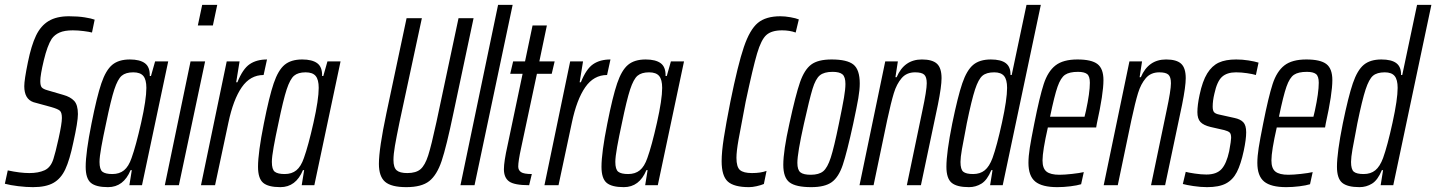

<svg xmlns="http://www.w3.org/2000/svg" viewBox="-39 -763 5917 791"><path d="M-19 -6 -7 -61Q44 -50 82 -50Q119 -50 144.5 -61.5Q170 -73 181 -108Q189 -132 202.5 -193Q216 -254 216 -277Q216 -299 208 -306.5Q200 -314 172 -322L99 -342Q61 -355 61 -408Q61 -434 76 -507Q90 -576 109.5 -616.5Q129 -657 161.5 -676.5Q194 -696 245 -696Q282 -696 310 -691.5Q338 -687 351 -682L340 -629Q329 -632 305.5 -635Q282 -638 261 -638Q227 -638 206.5 -629Q186 -620 174 -603Q156 -575 141.5 -514.5Q127 -454 127 -429Q127 -410 133 -403Q139 -396 157 -391L222 -372Q251 -364 266.5 -347.5Q282 -331 282 -293Q282 -261 263 -176Q248 -104 230 -65.5Q212 -27 181 -9.5Q150 8 97 8Q69 8 36 4Q3 0 -19 -6Z M314 -76Q314 -134 338 -254Q360 -365 378.5 -419.5Q397 -474 423.5 -496Q450 -518 496 -518Q537 -518 558 -502.5Q579 -487 578 -450H583L600 -510H654L546 0H494L504 -62H499Q470 8 406 8Q356 8 335 -10Q314 -28 314 -76ZM503 -112Q521 -162 542.5 -257.5Q564 -353 564 -401Q564 -435 551.5 -450Q539 -465 510 -465Q479 -465 462.5 -451Q446 -437 432 -394.5Q418 -352 398 -255Q386 -200 378.5 -158Q371 -116 371 -96Q371 -65 383 -55.5Q395 -46 424 -46Q453 -46 472 -61.5Q491 -77 503 -112Z M776 -658 794 -743H856L838 -658ZM640 0 746 -510H806L698 0Z M895 -510H948L934 -424H939Q961 -479 989.5 -498.5Q1018 -518 1061 -518L1047 -454Q992 -454 957 -403.5Q922 -353 902 -258L847 0H789Z M1024 -76Q1024 -134 1048 -254Q1070 -365 1088.5 -419.5Q1107 -474 1133.5 -496Q1160 -518 1206 -518Q1247 -518 1268 -502.5Q1289 -487 1288 -450H1293L1310 -510H1364L1256 0H1204L1214 -62H1209Q1180 8 1116 8Q1066 8 1045 -10Q1024 -28 1024 -76ZM1213 -112Q1231 -162 1252.5 -257.5Q1274 -353 1274 -401Q1274 -435 1261.5 -450Q1249 -465 1220 -465Q1189 -465 1172.5 -451Q1156 -437 1142 -394.5Q1128 -352 1108 -255Q1096 -200 1088.5 -158Q1081 -116 1081 -96Q1081 -65 1093 -55.5Q1105 -46 1134 -46Q1163 -46 1182 -61.5Q1201 -77 1213 -112Z M1522 -88Q1522 -150 1553 -297L1636 -688H1699L1607 -260Q1594 -197 1588 -162Q1582 -127 1582 -104Q1582 -73 1595 -61.5Q1608 -50 1639 -50Q1675 -50 1693.5 -66Q1712 -82 1725 -122.5Q1738 -163 1759 -260L1850 -688H1912L1829 -297Q1800 -158 1780.5 -100Q1761 -42 1729.5 -17Q1698 8 1635 8Q1573 8 1547.5 -14Q1522 -36 1522 -88Z M1858 0 2013 -743H2073L1916 0Z M2037 -66Q2037 -97 2052 -164L2114 -459H2063L2075 -510H2124L2155 -658H2214L2183 -510H2246L2234 -459H2173L2108 -154Q2096 -99 2096 -77Q2096 -62 2107.5 -54Q2119 -46 2152 -46L2141 0Q2080 0 2058.5 -15.5Q2037 -31 2037 -66Z M2310 -510H2363L2349 -424H2354Q2376 -479 2404.5 -498.5Q2433 -518 2476 -518L2462 -454Q2407 -454 2372 -403.5Q2337 -353 2317 -258L2262 0H2204Z M2439 -76Q2439 -134 2463 -254Q2485 -365 2503.5 -419.5Q2522 -474 2548.5 -496Q2575 -518 2621 -518Q2662 -518 2683 -502.5Q2704 -487 2703 -450H2708L2725 -510H2779L2671 0H2619L2629 -62H2624Q2595 8 2531 8Q2481 8 2460 -10Q2439 -28 2439 -76ZM2628 -112Q2646 -162 2667.5 -257.5Q2689 -353 2689 -401Q2689 -435 2676.5 -450Q2664 -465 2635 -465Q2604 -465 2587.5 -451Q2571 -437 2557 -394.5Q2543 -352 2523 -255Q2511 -200 2503.5 -158Q2496 -116 2496 -96Q2496 -65 2508 -55.5Q2520 -46 2549 -46Q2578 -46 2597 -61.5Q2616 -77 2628 -112Z M2934 -99Q2934 -137 2943 -195Q2952 -253 2970 -344Q3001 -497 3025.5 -569Q3050 -641 3083 -668.5Q3116 -696 3176 -696Q3195 -696 3217.5 -692Q3240 -688 3252 -683L3239 -629Q3214 -638 3183 -638Q3140 -638 3118.5 -619Q3097 -600 3080 -542.5Q3063 -485 3033 -344Q3012 -235 3003.5 -187Q2995 -139 2995 -113Q2995 -75 3009.5 -62.5Q3024 -50 3059 -50Q3095 -50 3119 -59L3108 -5Q3096 0 3078.5 4Q3061 8 3047 8Q2985 8 2959.5 -15Q2934 -38 2934 -99Z M3188 -84Q3188 -141 3213 -253Q3239 -373 3257 -424.5Q3275 -476 3303 -497Q3331 -518 3387 -518Q3451 -518 3477 -497Q3503 -476 3503 -419Q3503 -393 3497 -358Q3491 -323 3476 -253Q3450 -134 3433 -83.5Q3416 -33 3387.5 -12.5Q3359 8 3303 8Q3240 8 3214 -11.5Q3188 -31 3188 -84ZM3417 -253Q3432 -325 3438 -360.5Q3444 -396 3444 -417Q3444 -446 3432 -456.5Q3420 -467 3391 -467Q3356 -467 3338.5 -452.5Q3321 -438 3308.5 -397Q3296 -356 3273 -253Q3246 -132 3246 -92Q3246 -63 3258.5 -53Q3271 -43 3301 -43Q3335 -43 3352.5 -57.5Q3370 -72 3383.5 -113.5Q3397 -155 3417 -253Z M3608 -510H3660L3650 -445H3655Q3686 -518 3759 -518Q3802 -518 3821 -500.5Q3840 -483 3840 -441Q3840 -407 3825 -332L3755 0H3697L3761 -307Q3779 -391 3779 -420Q3779 -446 3768.5 -455.5Q3758 -465 3731 -465Q3696 -465 3675.5 -441Q3655 -417 3643.5 -379.5Q3632 -342 3616 -268L3560 0H3502Z M3860 -76Q3860 -134 3884 -254Q3907 -366 3925.5 -420Q3944 -474 3970.5 -496Q3997 -518 4043 -518Q4085 -518 4105 -502.5Q4125 -487 4124 -454H4129L4190 -743H4249L4092 0H4040L4050 -62H4045Q4028 -21 4004.5 -6.5Q3981 8 3953 8Q3903 8 3881.5 -10Q3860 -28 3860 -76ZM4050 -112Q4068 -162 4089 -258Q4110 -354 4110 -401Q4110 -435 4097.5 -450Q4085 -465 4057 -465Q4025 -465 4008.5 -451Q3992 -437 3978 -394.5Q3964 -352 3944 -255L3939 -228Q3930 -183 3924 -148.5Q3918 -114 3918 -96Q3918 -65 3929.5 -55.5Q3941 -46 3970 -46Q3999 -46 4018 -61.5Q4037 -77 4050 -112Z M4198 -92Q4198 -119 4203.5 -154Q4209 -189 4222 -254Q4244 -365 4261 -417Q4278 -469 4309.5 -493.5Q4341 -518 4400 -518Q4458 -518 4482.5 -499Q4507 -480 4507 -433Q4507 -377 4480 -255L4477 -238H4278Q4256 -141 4256 -102Q4256 -69 4272.5 -56Q4289 -43 4326 -43Q4346 -43 4377.5 -46.5Q4409 -50 4426 -54L4415 -4Q4399 1 4371 4.5Q4343 8 4317 8Q4254 8 4226 -15Q4198 -38 4198 -92ZM4429 -282 4435 -307Q4451 -381 4451 -422Q4451 -449 4439.5 -458Q4428 -467 4402 -467Q4367 -467 4349 -455Q4331 -443 4318 -406Q4305 -369 4287 -282Z M4614 -510H4666L4656 -445H4661Q4692 -518 4765 -518Q4808 -518 4827 -500.5Q4846 -483 4846 -441Q4846 -407 4831 -332L4761 0H4703L4767 -307Q4785 -391 4785 -420Q4785 -446 4774.5 -455.5Q4764 -465 4737 -465Q4702 -465 4681.5 -441Q4661 -417 4649.5 -379.5Q4638 -342 4622 -268L4566 0H4508Z M4834 -5 4846 -55Q4856 -52 4883 -48Q4910 -44 4931 -44Q4973 -44 4993.5 -66.5Q5014 -89 5025 -140Q5033 -184 5033 -195Q5033 -212 5026.5 -217.5Q5020 -223 5005 -227L4948 -240Q4919 -247 4906.5 -260.5Q4894 -274 4894 -301Q4894 -330 4903 -372Q4915 -429 4934.5 -460.5Q4954 -492 4982 -505Q5010 -518 5054 -518Q5079 -518 5104.5 -514Q5130 -510 5146 -505L5135 -454Q5122 -458 5098.5 -461.5Q5075 -465 5053 -465Q5016 -465 4995.5 -446.5Q4975 -428 4964 -377Q4957 -348 4957 -324Q4957 -307 4963 -300.5Q4969 -294 4984 -291L5047 -277Q5071 -272 5083 -259.5Q5095 -247 5095 -218Q5095 -189 5085 -142Q5073 -86 5056.5 -54Q5040 -22 5011.5 -7Q4983 8 4934 8Q4907 8 4877.5 3.5Q4848 -1 4834 -5Z M5141 -92Q5141 -119 5146.5 -154Q5152 -189 5165 -254Q5187 -365 5204 -417Q5221 -469 5252.5 -493.5Q5284 -518 5343 -518Q5401 -518 5425.5 -499Q5450 -480 5450 -433Q5450 -377 5423 -255L5420 -238H5221Q5199 -141 5199 -102Q5199 -69 5215.5 -56Q5232 -43 5269 -43Q5289 -43 5320.5 -46.5Q5352 -50 5369 -54L5358 -4Q5342 1 5314 4.5Q5286 8 5260 8Q5197 8 5169 -15Q5141 -38 5141 -92ZM5372 -282 5378 -307Q5394 -381 5394 -422Q5394 -449 5382.5 -458Q5371 -467 5345 -467Q5310 -467 5292 -455Q5274 -443 5261 -406Q5248 -369 5230 -282Z M5469 -76Q5469 -134 5493 -254Q5516 -366 5534.5 -420Q5553 -474 5579.5 -496Q5606 -518 5652 -518Q5694 -518 5714 -502.5Q5734 -487 5733 -454H5738L5799 -743H5858L5701 0H5649L5659 -62H5654Q5637 -21 5613.5 -6.5Q5590 8 5562 8Q5512 8 5490.5 -10Q5469 -28 5469 -76ZM5659 -112Q5677 -162 5698 -258Q5719 -354 5719 -401Q5719 -435 5706.5 -450Q5694 -465 5666 -465Q5634 -465 5617.5 -451Q5601 -437 5587 -394.5Q5573 -352 5553 -255L5548 -228Q5539 -183 5533 -148.5Q5527 -114 5527 -96Q5527 -65 5538.5 -55.5Q5550 -46 5579 -46Q5608 -46 5627 -61.5Q5646 -77 5659 -112Z"/></svg>

Font: Saira Ultra Condensed
Style: Italic
Weight: 400
Width: 1
Italic angle: -12°
Designer: Hector Gatti with collaboration of the Omnibus-Type team
Foundry: Omnibus-Type
Version: Version 1.001; ttfautohint (v1.8)